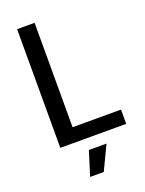

<svg xmlns="http://www.w3.org/2000/svg" viewBox="-175 -823 852 1125"><g transform="rotate(-20 251.5 -260.0)"><path d="M232 69H342L270 220H185ZM79 -740H188V-89H490V0H79Z"/></g></svg>

Font: Encode Sans Narrow
Style: Medium
Weight: 500
Designer: Pablo Impallari, Andres Torresi
Foundry: Pablo Impallari, Andres Torresi
Version: Version 1.000; ttfautohint (v1.00) -l 8 -r 50 -G 200 -x 14 -